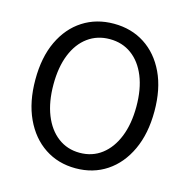

<svg xmlns="http://www.w3.org/2000/svg" viewBox="-110 -854 962 975"><g transform="rotate(15 371.0 -366.0)"><path d="M371 13.4Q279.2 13.4 208.6 -33.4Q138 -80.2 98 -166.2Q58.1 -252.2 58.1 -369.3Q58.1 -487 98 -571.3Q138 -655.6 208.6 -701Q279.2 -746.4 371 -746.4Q463.3 -746.4 533.7 -700.8Q604.1 -655.2 644 -571.1Q684 -487 684 -369.3Q684 -252.2 644 -166.2Q604.1 -80.2 533.7 -33.4Q463.3 13.4 371 13.4ZM371 -68Q437.1 -68 486 -105.3Q535 -142.5 562.1 -210.1Q589.2 -277.8 589.2 -369.3Q589.2 -460.8 562.1 -527.3Q535 -593.7 486 -629.5Q437.1 -665.4 371 -665.4Q305.6 -665.4 256.3 -629.5Q207.1 -593.7 180.2 -527.3Q153.3 -460.8 153.3 -369.3Q153.3 -277.8 180.2 -210.1Q207.1 -142.5 256.3 -105.3Q305.6 -68 371 -68Z"/></g></svg>

Font: Shanggu Sans SC VF
Style: Regular
Weight: 250
Designer: GuiWonder
Version: Version 1.021